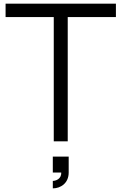

<svg xmlns="http://www.w3.org/2000/svg" viewBox="-20 -770 662 1046"><path d="M10.4 -750V-677.1H272.9V0H349V-677.1H611.5V-750ZM267.7 169.8H313.5C315.6 207.3 280.2 215.6 267.7 215.6V256.2C310.4 256.2 354.2 228.1 354.2 169.8V83.3H267.7Z"/></svg>

Font: Manrope3
Style: Regular
Weight: 400
Width: 4
Designer: Mikhail Sharanda
Foundry: Mikhail Sharanda
Version: Version 3.000;PS 003.000;hotconv 1.0.88;makeotf.lib2.5.64775